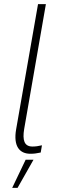

<svg xmlns="http://www.w3.org/2000/svg" viewBox="-20 -740 276 929"><path d="M127 4C146 4 157 2 177 -2L183 -37C165 -33 153 -31 137 -31C97 -31 88 -62 97 -116L202 -720H164L58 -114C44 -33 74 4 127 4ZM39 169H65L142 33H104Z"/></svg>

Font: Fixel Display ExtraLight
Style: Italic
Weight: 200
Italic angle: -10°
Designer: AlfaBravo + MacPaw
Foundry: Kyrylo Tkachov, Marchela Mozhyna, Serhii Makarenko, Maria Weinstein, Zakhar Kryvoshyya
Version: Version 1.210;Glyphs 3.2 (3217)